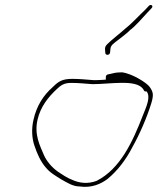

<svg xmlns="http://www.w3.org/2000/svg" viewBox="-20 -741 627 762"><path d="M113 -266C104 -228 107 -190 117 -162C127 -132 141 -100 161 -77C178 -56 199 -44 225 -28C247 -16 269 -1 296 -1C343 6 381 -11 407 -31C446 -63 480 -107 506 -158C506 -159 505 -156 506 -158C534 -208 563 -274 581 -333C591 -367 587 -377 574 -396C563 -412 505 -449 464 -454C452 -454 439 -453 428 -450L410 -446H409C405 -445 400 -442 400 -436V-425L386 -424C373 -423 361 -423 352 -423H351C324 -425 295 -428 268 -428C228 -428 213 -419 190 -396H189V-395C152 -363 125 -320 113 -266ZM129 -266C141 -318 171 -355 205 -387C221 -402 233 -412 263 -412C293 -412 317 -409 347 -407C417 -407 518 -427 547 -389C552 -383 551 -378 558 -378H562C579 -356 561 -318 547 -283C507 -180 458 -71 363 -23C328 -10 296 -15 272 -25C247 -34 226 -49 208 -61C186 -77 166 -100 155 -124C139 -162 115 -206 129 -266ZM397 -542 398 -531C398 -520 417 -521 417 -534L418 -544C418 -562 433 -570 451 -584C468 -597 482 -608 494 -619V-620C518 -637 544 -669 565 -691L582 -709C590 -718 579 -726 571 -718L555 -701C533 -681 507 -651 479 -629C463 -614 417 -578 406 -566L405 -565C398 -558 396 -552 397 -543Z"/></svg>

Font: Stray Cat
Style: ExLtExtObl
Weight: 200
Version: Version 1.0